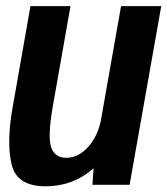

<svg xmlns="http://www.w3.org/2000/svg" viewBox="-20 -616 558 640"><path d="M288 0 292 -55Q223.5 5 132 5Q35.5 5 18.5 -68.5Q1.5 -142 22 -257.5L81.5 -595.5H215L156 -261.5Q138.5 -160.5 150.5 -125.2Q162.5 -90 201.5 -90Q241.5 -90 275 -127.5Q304 -160.5 315.5 -210.5L383.5 -595.5H517.5L412 0Z"/></svg>

Font: Anybody SemiBold
Style: Italic
Weight: 600
Italic angle: -10°
Designer: Tyler Finck
Foundry: Etcetera Type Company
Version: Version 1.010; ttfautohint (v1.8.3) -l 8 -r 50 -G 200 -x 14 